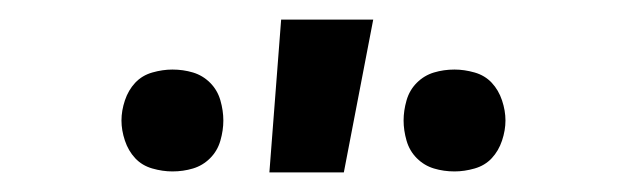

<svg xmlns="http://www.w3.org/2000/svg" viewBox="-20 -776 640 196"><path d="M444 -601Q433 -601 423 -604Q413 -607 405.5 -614.5Q398 -622 395 -632.5Q392 -643 392 -653Q392 -663 395 -673.5Q398 -684 405.5 -691.5Q413 -699 423 -702Q433 -705 444 -705Q454 -705 464.5 -702Q475 -699 482 -691.5Q489 -684 492.5 -673.5Q496 -663 496 -653Q496 -643 492.5 -632.5Q489 -622 482 -614.5Q475 -607 464.5 -604Q454 -601 444 -601ZM156 -601Q146 -601 135.5 -604Q125 -607 118 -614.5Q111 -622 107.5 -632.5Q104 -643 104 -653Q104 -663 107.5 -673.5Q111 -684 118 -691.5Q125 -699 135.5 -702Q146 -705 156 -705Q167 -705 177 -702Q187 -699 194.5 -691.5Q202 -684 205 -673.5Q208 -663 208 -653Q208 -643 205 -632.5Q202 -622 194.5 -614.5Q187 -607 177 -604Q167 -601 156 -601ZM255 -600 267 -756H361L331 -600Z"/></svg>

Font: Iosevka Medium Extended
Style: Regular
Weight: 500
Width: 7
Monospace: yes
Designer: Belleve Invis
Foundry: Belleve Invis
Version: Version 32.5.0; ttfautohint (v1.8.4)